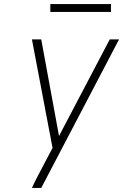

<svg xmlns="http://www.w3.org/2000/svg" viewBox="-20 -930 616 950"><path d="M138 0H184L569 -735H523L272 -257L184 -735H138L240 -198L192 -107Q178 -80 164 -53.5Q150 -27 138 0ZM529 -871V-910H229V-871Z"/></svg>

Font: Iosevka Sparkle Extralight
Style: Italic
Weight: 200
Italic angle: -9°
Designer: Belleve Invis
Foundry: Belleve Invis
Version: Version 4.5.0; ttfautohint (v1.8.3)